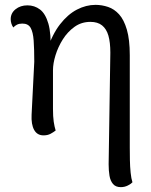

<svg xmlns="http://www.w3.org/2000/svg" viewBox="-20 -543 621 790"><path d="M477 227Q456 227 445 214Q434 201 430.5 180Q427 159 427 133L434 -326Q434 -369 426 -396.5Q418 -424 400 -438.5Q382 -453 352 -453Q315 -453 286.5 -432.5Q258 -412 238.5 -381Q219 -350 208.5 -316Q198 -282 198 -254V-95Q198 -63 201 -42.5Q204 -22 209 -6Q200 1 188 7.5Q176 14 159 14Q133 14 120.5 -8.5Q108 -31 110 -71L121 -289Q121 -341 118.5 -376Q116 -411 106 -428.5Q96 -446 72 -446Q59 -446 50 -441.5Q41 -437 35 -430Q30 -436 27 -445.5Q24 -455 24 -464Q24 -489 44 -505Q64 -521 93 -521Q122 -521 144.5 -504Q167 -487 179 -446Q191 -405 188 -330L173 -335Q195 -402 227 -443Q259 -484 296.5 -503.5Q334 -523 373 -523Q399 -523 424.5 -514.5Q450 -506 470 -484Q490 -462 502 -421Q514 -380 514 -316V64Q514 88 514.5 115.5Q515 143 517.5 167.5Q520 192 525 207Q520 213 506.5 220Q493 227 477 227Z"/></svg>

Font: Arima Medium
Style: Regular
Weight: 500
Designer: Joana Correia and Natanael Gama
Foundry: NDISCOVER
Version: Version 1.101;gftools[0.9.23]